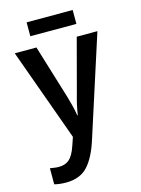

<svg xmlns="http://www.w3.org/2000/svg" viewBox="-137 -772 804 1095"><g transform="rotate(-15 265.0 -224.5)"><path d="M114 246Q95 246 78 244Q61 242 45 238V143Q57 145 70.5 147Q84 149 97 149Q135 149 159 128Q183 107 201 54L218 4L21 -542H149L246 -225Q254 -198 261.5 -168.5Q269 -139 274 -108H277Q281 -137 288 -168Q295 -199 303 -226L387 -542H509L320 45Q289 145 243 195.5Q197 246 114 246ZM132 -613V-695H404V-613Z"/></g></svg>

Font: Noto Sans Mono Condensed SemiBold
Style: Regular
Weight: 600
Width: 3
Designer: Monotype Design Team
Foundry: Monotype Imaging Inc.
Version: Version 2.014